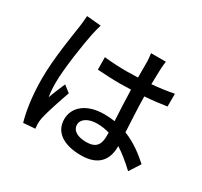

<svg xmlns="http://www.w3.org/2000/svg" viewBox="-165 -999 1331 1265"><g transform="rotate(30 500.0 -367.0)"><path d="M267 -767 158 -777C157 -751 153 -719 150 -694C138 -614 106 -423 106 -275C106 -139 124 -28 145 43L234 36C233 24 232 9 231 -1C231 -13 233 -33 236 -47C247 -98 281 -200 308 -276L258 -315C242 -278 220 -228 206 -187C200 -224 198 -258 198 -294C198 -401 230 -609 247 -690C251 -708 261 -749 267 -767ZM665 -183V-156C665 -93 642 -55 568 -55C504 -55 458 -78 458 -125C458 -168 505 -197 572 -197C604 -197 635 -192 665 -183ZM758 -776H645C648 -757 651 -729 651 -712V-594L568 -592C508 -592 452 -595 395 -601L396 -507C454 -503 509 -500 567 -500L651 -502C653 -424 657 -337 661 -268C635 -272 608 -274 580 -274C446 -274 367 -206 367 -114C367 -18 446 38 581 38C720 38 764 -41 764 -133V-138C810 -109 856 -71 903 -27L957 -111C907 -156 843 -207 760 -240C757 -317 750 -407 749 -507C807 -511 863 -518 915 -526V-623C864 -613 808 -605 749 -600C750 -646 751 -689 752 -714C753 -734 755 -756 758 -776Z"/></g></svg>

Font: Noto Sans CJK SC Medium
Style: Regular
Weight: 500
Designer: Ryoko NISHIZUKA 西塚涼子 (kana, bopomofo & ideographs); Paul D. Hunt (Latin, Greek & Cyrillic); Sandoll Communications 산돌커뮤니
Foundry: Adobe
Version: Version 2.004;hotconv 1.0.118;makeotfexe 2.5.65603